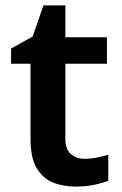

<svg xmlns="http://www.w3.org/2000/svg" viewBox="-20 -681 450 711"><path d="M293 -93Q316 -93 338.5 -97.5Q361 -102 381 -108V-12Q360 -3 328 3.5Q296 10 260 10Q213 10 175.5 -5.5Q138 -21 115.5 -59Q93 -97 93 -166V-445H21V-501L101 -546L141 -661H222V-543H376V-445H222V-167Q222 -129 242 -111Q262 -93 293 -93Z"/></svg>

Font: Noto Sans Sora Sompeng Semi
Style: Bold
Weight: 700
Designer: Monotype Design Team. David Williams.
Foundry: Monotype Imaging Inc.
Version: Version 2.101; ttfautohint (v1.8.4.7-5d5b)